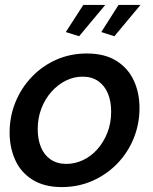

<svg xmlns="http://www.w3.org/2000/svg" viewBox="-20 -749 622 779"><path d="M231 10Q159 10 111.5 -20Q64 -50 41.5 -100.5Q19 -151 19 -211Q19 -276 42.5 -334Q66 -392 109 -437Q152 -482 209 -507Q266 -532 332 -532Q405 -532 452.5 -502Q500 -472 523 -422Q546 -372 546 -311Q546 -246 522.5 -188Q499 -130 456 -85.5Q413 -41 355.5 -15.5Q298 10 231 10ZM249 -84Q284 -84 317 -99.5Q350 -115 375.5 -144Q401 -173 416 -211.5Q431 -250 431 -296Q431 -338 418 -369.5Q405 -401 379 -419.5Q353 -438 315 -438Q280 -438 247.5 -422Q215 -406 189 -377Q163 -348 148 -309Q133 -270 133 -225Q133 -184 146 -152Q159 -120 185.5 -102Q212 -84 249 -84ZM301 -602 247 -619 318 -729H407ZM444 -602 391 -619 461 -729H550Z"/></svg>

Font: Raleway Thin SemiBold
Style: Italic
Weight: 600
Italic angle: -12°
Version: Version 4.026